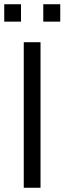

<svg xmlns="http://www.w3.org/2000/svg" viewBox="-21 -885 304 905"><path d="M91 0V-686H170V0ZM-1 -783V-865H78V-783ZM183 -783V-865H263V-783Z"/></svg>

Font: Archivo SemiBold Light
Style: Regular
Weight: 300
Version: Version 2.001